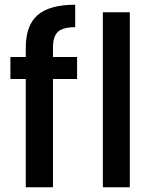

<svg xmlns="http://www.w3.org/2000/svg" viewBox="-20 -792 665 812"><path d="M306 -458H204V0H89V-458H24V-551H89V-590Q89 -685 139.5 -728.5Q190 -772 298 -772V-677Q246 -677 225 -657.5Q204 -638 204 -590V-551H306ZM529 -740V0H415V-740Z"/></svg>

Font: IBM-Poppins
Style: Poppins-Medium
Weight: 500
Designer: Mike Abbink, Paul van der Laan, Pieter van Rosmalen, Ben Mitchell, Mark Frömberg
Foundry: Bold Monday
Version: Version 1.1